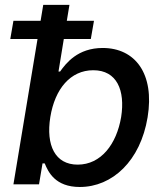

<svg xmlns="http://www.w3.org/2000/svg" viewBox="-20 -747 666 778"><path d="M396 -552.6C294.7 -552.6 247.5 -490.8 223.4 -457H217L238.6 -589.1H348L360.8 -662.6H250.7L261.4 -727.3H155.2L144.5 -662.6H34.4L21.7 -589.1H132.1L34.4 0H138.1L152.3 -84.9H161.2C175.4 -50.1 203.8 10.7 303.3 10.7C435.4 10.7 549 -95.2 578.1 -271.7C607.2 -448.5 527.7 -552.6 396 -552.6ZM470.9 -272.7C452.4 -163.4 389.9 -79.9 294.7 -79.9C203.5 -79.9 165.5 -158 183.9 -272.7C202.4 -386.7 265.3 -462.4 358 -462.4C453.8 -462.4 487.9 -381 470.9 -272.7Z"/></svg>

Font: TID UI Medium
Style: Italic
Weight: 500
Italic angle: -9.39999°
Designer: The TID Project Authors
Foundry: Bakken & Bæck
Version: Version 1.001;hotconv 1.0.109;makeotfexe 2.5.65596